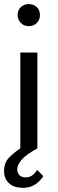

<svg xmlns="http://www.w3.org/2000/svg" viewBox="-20 -731 284 946"><path d="M66.9 -655.8Q66.9 -681.2 82.5 -695.8Q98.6 -710.9 122.1 -710.9Q145.5 -710.9 161.6 -695.8Q176.8 -681.2 176.8 -655.8Q176.8 -633.8 161.6 -618.2Q146.5 -602.1 122.1 -602.1Q97.7 -602.1 82.5 -618.2Q66.9 -634.8 66.9 -655.8ZM80.1 -472.2H164.1V0Q107.9 31.2 86.4 56.2Q64.9 81.5 64.9 104Q64.9 120.1 75.7 131.8Q85.9 143.1 106.9 143.1Q122.6 143.1 136.2 134.8Q149.4 126.5 163.1 106L193.8 137.2Q171.4 168.9 147 181.6Q122.1 194.8 92.8 194.8Q79.6 194.8 61.5 190.9Q44.9 187.5 31.7 177.7Q17.1 167 8.8 151.9Q0 135.7 0 111.8Q0 71.8 23.4 46.9Q46.4 22.5 80.1 0Z"/></svg>

Font: Post Grotesk Regular
Style: Regular
Weight: 500
Version: 0.900; ttfautohint (v0.96) -l 8 -r 50 -G 200 -x 14 -w "gGD" 